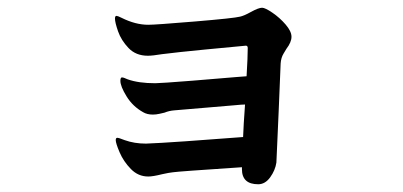

<svg xmlns="http://www.w3.org/2000/svg" viewBox="-20 -509 1040 496"><path d="M733 -414Q733 -400 720 -383Q719 -381 712.5 -370.5Q706 -360 705 -345L700 -224Q698 -183 696.5 -145Q695 -107 694 -89Q691 -69 678 -51Q665 -33 647 -33Q605 -33 605 -72V-77Q439 -66 427 -64Q417 -63 399 -59Q375 -53 363 -53Q337 -53 318 -72.5Q299 -92 289 -115.5Q279 -139 279 -147Q279 -153 283 -153Q287 -153 302 -147Q327 -138 357 -138Q387 -139 459 -144Q531 -149 608 -155Q609 -184 613 -239Q605 -239 585 -237L431 -224Q417 -223 405 -218Q401 -217 392 -215Q383 -213 375 -213Q360 -213 350 -219Q323 -234 307 -260Q291 -286 291 -300Q291 -309 295 -309Q298 -309 301.5 -307.5Q305 -306 310 -304Q338 -294 381 -294Q394 -294 476.5 -300.5Q559 -307 591 -310L617 -312Q620 -362 620 -385Q620 -391 615 -391Q582 -388 509.5 -381Q437 -374 398 -369Q374 -365 362 -365Q331 -365 312 -385Q293 -405 285 -428Q277 -451 277 -461Q277 -468 281 -468Q284 -468 294 -463Q330 -445 363 -445Q382 -445 483.5 -453.5Q585 -462 600 -466Q610 -468 628 -478Q648 -489 657 -489Q665 -489 684 -476Q703 -463 718 -445.5Q733 -428 733 -414Z"/></svg>

Font: Shippori Antique
Style: Regular
Weight: 400
Designer: FONTDASU
Foundry: FONTDASU / Google Inc. / but / Adobe
Version: Version 2.001